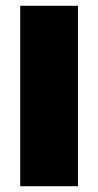

<svg xmlns="http://www.w3.org/2000/svg" viewBox="-20 -645 340 665"><path d="M50 0V-625H250V0Z"/></svg>

Font: Changa One
Style: Regular
Weight: 400
Designer: Eduardo Rodriguez Tunni
Foundry: Eduardo Rodriguez Tunni
Version: Version 1.003